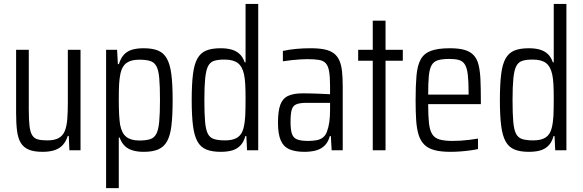

<svg xmlns="http://www.w3.org/2000/svg" viewBox="-20 -763 2961 975"><path d="M196.2 8Q152.9 8 126.3 -3Q99.7 -14.1 85.5 -37.6Q71.3 -61.2 66.6 -98.4Q61.8 -135.5 61.8 -187.3V-510H126.2V-207.5Q126.2 -154.7 129.9 -123.1Q133.6 -91.6 143.9 -75.7Q154.2 -59.9 172.6 -55Q191 -50.1 220.5 -50.1Q257 -50.1 278.4 -62.2Q299.7 -74.3 309.4 -98.6Q319 -122.8 321.8 -159.5Q324.5 -196.2 324.5 -244.9V-510H388.9V0H332.5L329.1 -72.6H324Q315.9 -46 299.9 -27.9Q283.8 -9.7 258.5 -0.9Q233.1 8 196.2 8Z M518.8 192.5V-510H574.6L578.6 -437.4H583.7Q593.7 -469.7 610.9 -487.1Q628.1 -504.5 652.9 -511.3Q677.8 -518 709 -518Q754.2 -518 782.7 -506.2Q811.3 -494.5 827.5 -465.4Q843.7 -436.4 850.2 -385.4Q856.7 -334.5 856.7 -255.5Q856.7 -177.7 850.7 -126.2Q844.7 -74.7 828.5 -45.7Q812.3 -16.6 783.7 -4.3Q755.2 8 709.5 8Q677.3 8 653 0.5Q628.6 -6.9 612.7 -22.8Q596.8 -38.7 587.7 -64.1H583.2V192.5ZM686.7 -49.5Q720.6 -49.5 741.5 -55.9Q762.4 -62.3 773.4 -82.5Q784.5 -102.8 788.4 -144.1Q792.4 -185.5 792.4 -255Q792.4 -325.5 788.7 -366.6Q785 -407.7 773.9 -427.4Q762.9 -447.2 742 -453.5Q721.1 -459.9 686.7 -459.9Q646.4 -459.9 623.4 -443.9Q600.4 -428 592 -391Q586.6 -366.3 584.9 -336.6Q583.2 -306.9 583.2 -255Q583.2 -209.9 585.1 -178.4Q587.1 -147 590 -129.1Q598.3 -86 621.6 -67.8Q644.9 -49.5 686.7 -49.5Z M1100.7 8Q1056.5 8 1027.7 -3.8Q998.8 -15.5 982.7 -44.6Q966.5 -73.6 960 -124.6Q953.5 -175.5 953.5 -254.5Q953.5 -333.4 959.8 -384.9Q966 -436.4 982.2 -465.4Q998.4 -494.5 1026.9 -506.2Q1055.5 -518 1100.2 -518Q1133.4 -518 1157.4 -510.8Q1181.5 -503.6 1197.7 -487.9Q1213.9 -472.3 1222.5 -446.4H1227V-743H1291.3V0H1234.5L1231 -72H1225.9Q1217.5 -40.7 1199.8 -23.1Q1182.1 -5.5 1157.5 1.3Q1132.9 8 1100.7 8ZM1123.5 -50.1Q1163.2 -50.1 1185.7 -64.8Q1208.3 -79.5 1216.6 -112.5Q1223.5 -140.1 1225.3 -173.3Q1227 -206.5 1227 -264.1Q1227 -305.5 1225.3 -335.8Q1223.5 -366 1219.2 -385.3Q1210.4 -425.9 1187.1 -443.2Q1163.8 -460.5 1120.5 -460.5Q1087.6 -460.5 1067.5 -454.1Q1047.3 -447.7 1036.7 -427.2Q1026.2 -406.7 1022 -365.6Q1017.8 -324.5 1017.8 -255Q1017.8 -185.5 1021.5 -144.1Q1025.2 -102.8 1036 -82.8Q1046.8 -62.8 1068 -56.5Q1089.1 -50.1 1123.5 -50.1Z M1525.8 8Q1479.5 8 1449.7 -4.9Q1419.8 -17.8 1405.7 -50.1Q1391.6 -82.4 1391.6 -140.2Q1391.6 -197.8 1403.1 -230.1Q1414.7 -262.4 1442.2 -275.7Q1469.7 -289 1518.2 -289Q1530.1 -289 1546.3 -288.7Q1562.6 -288.5 1581.2 -287.8Q1599.9 -287.1 1618.9 -286.3Q1638 -285.5 1656.1 -284.5V-322.9Q1656.1 -371.8 1651.4 -400Q1646.6 -428.2 1634.3 -441.7Q1621.9 -455.3 1598.8 -458.9Q1575.8 -462.6 1538.7 -462.6Q1523.3 -462.6 1502.8 -461.2Q1482.3 -459.7 1460.3 -457.5Q1438.4 -455.3 1416.5 -451.8V-504.4Q1449.1 -511.5 1484.2 -514.7Q1519.3 -518 1556.8 -518Q1598.5 -518 1627.2 -512.2Q1655.8 -506.4 1674.1 -493Q1692.4 -479.7 1702.7 -457.3Q1713 -435 1716.7 -402.3Q1720.4 -369.5 1720.4 -324.6V0H1664.1L1660.1 -72H1655Q1645.9 -39.7 1627.3 -22.4Q1608.6 -5 1582.8 1.5Q1557 8 1525.8 8ZM1544.3 -47.4Q1569.7 -47.4 1588.2 -51.1Q1606.8 -54.7 1620 -65Q1633.3 -75.3 1640.2 -94.3Q1648.6 -116.8 1652.4 -143.6Q1656.1 -170.5 1656.1 -205.1V-240.7H1535.4Q1501.9 -240.7 1484.4 -233.2Q1467 -225.8 1461.2 -205Q1455.4 -184.3 1455.4 -144Q1455.4 -105 1462.2 -84.1Q1469.1 -63.1 1488.5 -55.2Q1507.9 -47.4 1544.3 -47.4Z M1872.9 0V-454.6H1798.8V-510H1872.9V-658H1937.8V-510H2025.5V-454.6H1937.8V0Z M2267.5 8Q2218.7 8 2186.6 -0.6Q2154.5 -9.2 2135.2 -28Q2115.8 -46.8 2106.1 -77.3Q2096.4 -107.9 2093.4 -151.6Q2090.5 -195.3 2090.5 -254Q2090.5 -328.5 2095 -379.5Q2099.6 -430.5 2116.2 -461Q2132.7 -491.5 2168 -504.7Q2203.3 -518 2264.3 -518Q2310.5 -518 2339.7 -509.4Q2368.8 -500.8 2385.8 -482.2Q2402.9 -463.7 2410.4 -433.1Q2417.9 -402.6 2419.8 -358.4Q2421.8 -314.2 2421.8 -255.5V-234.3H2154.3Q2154.3 -175.3 2158.3 -138.5Q2162.3 -101.7 2174.7 -81.8Q2187.1 -61.9 2212.1 -54.6Q2237.1 -47.4 2279.2 -47.4Q2299.1 -47.4 2320.6 -48.8Q2342.2 -50.3 2364.6 -53Q2387.1 -55.7 2407.3 -59.2V-6.1Q2391.8 -2.5 2368.3 0.7Q2344.7 4 2318.7 6Q2292.6 8 2267.5 8ZM2359.6 -262V-292.2Q2359.6 -350.2 2355.5 -384.4Q2351.4 -418.6 2340.6 -435.7Q2329.8 -452.8 2310.9 -458.3Q2291.9 -463.7 2261.8 -463.7Q2226.1 -463.7 2204.5 -457.3Q2182.8 -450.9 2172 -432.2Q2161.2 -413.4 2157.7 -377.6Q2154.3 -341.8 2154.3 -282.6H2379.3Z M2665.7 8Q2621.5 8 2592.7 -3.8Q2563.8 -15.5 2547.7 -44.6Q2531.5 -73.6 2525 -124.6Q2518.5 -175.5 2518.5 -254.5Q2518.5 -333.4 2524.8 -384.9Q2531 -436.4 2547.2 -465.4Q2563.4 -494.5 2591.9 -506.2Q2620.5 -518 2665.2 -518Q2698.4 -518 2722.4 -510.8Q2746.5 -503.6 2762.7 -487.9Q2778.9 -472.3 2787.5 -446.4H2792V-743H2856.3V0H2799.5L2796 -72H2790.9Q2782.5 -40.7 2764.8 -23.1Q2747.1 -5.5 2722.5 1.3Q2697.9 8 2665.7 8ZM2688.5 -50.1Q2728.2 -50.1 2750.7 -64.8Q2773.3 -79.5 2781.6 -112.5Q2788.5 -140.1 2790.3 -173.3Q2792 -206.5 2792 -264.1Q2792 -305.5 2790.3 -335.8Q2788.5 -366 2784.2 -385.3Q2775.4 -425.9 2752.1 -443.2Q2728.8 -460.5 2685.5 -460.5Q2652.6 -460.5 2632.5 -454.1Q2612.3 -447.7 2601.7 -427.2Q2591.2 -406.7 2587 -365.6Q2582.8 -324.5 2582.8 -255Q2582.8 -185.5 2586.5 -144.1Q2590.2 -102.8 2601 -82.8Q2611.8 -62.8 2633 -56.5Q2654.1 -50.1 2688.5 -50.1Z"/></svg>

Font: Saira Thin Condensed
Style: Regular
Weight: 100
Width: 3
Version: Version 1.101